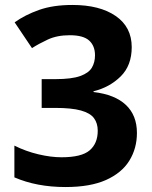

<svg xmlns="http://www.w3.org/2000/svg" viewBox="-20 -744 612 774"><path d="M511 -554Q511 -480 466.5 -436Q422 -392 357 -376V-373Q443 -363 487.5 -321Q532 -279 532 -208Q532 -146 501.5 -96.5Q471 -47 407.5 -18.5Q344 10 244 10Q128 10 38 -29V-157Q84 -134 134.5 -122Q185 -110 228 -110Q309 -110 341.5 -138Q374 -166 374 -217Q374 -247 359 -267.5Q344 -288 306.5 -298.5Q269 -309 202 -309H148V-425H203Q269 -425 303.5 -437.5Q338 -450 350.5 -471.5Q363 -493 363 -521Q363 -559 339.5 -580.5Q316 -602 261 -602Q210 -602 172.5 -584.5Q135 -567 109 -550L39 -654Q81 -684 137.5 -704Q194 -724 272 -724Q382 -724 446.5 -679.5Q511 -635 511 -554Z"/></svg>

Font: Noto IKEA Simplified Chinese
Style: Bold
Weight: 700
Designer: Monotype Design Team
Foundry: Monotype Imaging Inc.
Version: Version 1.100